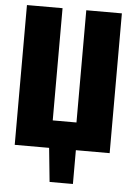

<svg xmlns="http://www.w3.org/2000/svg" viewBox="-58 -739 662 951"><g transform="rotate(5 273.0 -263.5)"><path d="M509 -695V0H341V168H225L208 0H37V-695H214V-137H332V-695Z"/></g></svg>

Font: Fira Sans Extra Condensed ExtraBold
Style: Regular
Weight: 800
Width: 1
Designer: Carrois Corporate & Edenspiekermann AG
Foundry: Carrois Corporate GbR & Edenspiekermann AG
Version: Version 4.203